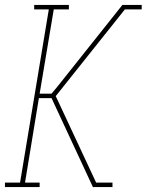

<svg xmlns="http://www.w3.org/2000/svg" viewBox="-26 -755 592 775"><path d="M-6 0V-18H55L171 -717H112V-735H252V-717H191L134 -377H182L207 -407L468 -735H546V-717H478L199 -367L362 -18H428V0H349L182 -359H131L75 -18H134V0Z"/></svg>

Font: Iosevka Curly Slab ThObl
Style: Regular
Weight: 100
Italic angle: -9°
Monospace: yes
Designer: Belleve Invis
Foundry: Belleve Invis
Version: Version 11.0.0; ttfautohint (v1.8.3)